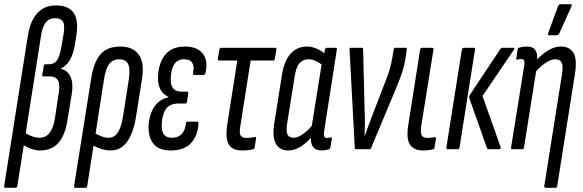

<svg xmlns="http://www.w3.org/2000/svg" viewBox="-32 -715 2792 920"><path d="M-6 185Q-13 185 -12 176L101 -541Q125 -689 236 -689Q296 -689 320.5 -654Q345 -619 334 -545L326 -497Q311 -410 260 -387V-385Q292 -378 306 -347Q320 -316 312 -266L291 -138Q269 6 161 6Q140 6 120 -1Q100 -8 82 -19L51 176Q50 185 42 185ZM165 -546 91 -76Q107 -67 124 -61Q141 -55 158 -55Q216 -55 231 -147L250 -273Q263 -349 206 -349H176Q169 -349 170 -355L178 -399Q179 -407 185 -407H202Q227 -407 240.5 -425Q254 -443 263 -495L272 -548Q280 -593 270 -610.5Q260 -628 231 -628Q177 -628 165 -546Z M329 185Q322 185 323 176L405 -339Q418 -420 450.5 -456Q483 -492 544 -492Q606 -492 633.5 -452.5Q661 -413 648 -334L619 -151Q606 -75 576 -34.5Q546 6 499 6Q459 6 416 -17L386 176Q385 185 377 185ZM466 -333 426 -75Q439 -68 455 -61.5Q471 -55 489 -55Q515 -55 531.5 -78.5Q548 -102 557 -154L585 -333Q593 -385 582 -408Q571 -431 539 -431Q508 -431 491 -408Q474 -385 466 -333Z M786 6Q733 6 706.5 -22.5Q680 -51 680 -103Q680 -156 703 -196.5Q726 -237 775 -249V-251Q750 -262 737.5 -285Q725 -308 725 -339Q725 -407 757 -449.5Q789 -492 855 -492Q912 -492 939 -459Q966 -426 953 -367Q950 -356 943 -356H898Q892 -356 893 -367Q900 -396 889.5 -413.5Q879 -431 850 -431Q825 -431 811 -417Q797 -403 791.5 -380.5Q786 -358 786 -334Q786 -276 836 -276H864Q872 -276 870 -267L864 -227Q862 -219 856 -219H825Q779 -219 761 -189.5Q743 -160 743 -113Q743 -82 755 -68.5Q767 -55 792 -55Q851 -55 859 -124Q859 -132 867 -132H913Q919 -132 919 -121Q915 -63 882.5 -28.5Q850 6 786 6Z M1127 6Q1082 6 1064.5 -22.5Q1047 -51 1057 -119L1105 -425H1018Q1011 -425 1012 -434L1019 -477Q1021 -486 1027 -486H1286Q1294 -486 1292 -477L1285 -434Q1284 -425 1277 -425H1169L1119 -107Q1114 -76 1121.5 -65Q1129 -54 1149 -54Q1172 -54 1189 -59Q1196 -60 1195 -52L1188 -8Q1187 -2 1181 0Q1162 6 1127 6Z M1349 6Q1308 6 1290 -26.5Q1272 -59 1282 -123L1319 -356Q1330 -425 1361 -458.5Q1392 -492 1440 -492Q1461 -492 1482.5 -483Q1504 -474 1522 -460L1525 -477Q1527 -486 1533 -486H1577Q1584 -486 1582 -477L1522 -92Q1518 -71 1521 -62.5Q1524 -54 1535 -54Q1540 -54 1545 -55Q1550 -56 1554 -57Q1560 -58 1558 -50L1551 -8Q1550 -2 1543 1Q1526 6 1509 6Q1455 6 1458 -55Q1403 6 1349 6ZM1344 -124Q1338 -87 1345.5 -71Q1353 -55 1374 -55Q1393 -55 1416 -70Q1439 -85 1462 -112L1509 -406Q1476 -431 1447 -431Q1420 -431 1403.5 -412.5Q1387 -394 1380 -349Z M1675 0Q1668 0 1668 -6L1643 -476Q1641 -486 1648 -486H1702Q1708 -486 1708 -478L1715 -186Q1717 -156 1716.5 -125.5Q1716 -95 1715 -64H1716Q1727 -96 1738.5 -126.5Q1750 -157 1762 -188L1807 -305Q1823 -344 1833 -375.5Q1843 -407 1849 -444L1854 -477Q1856 -486 1862 -486H1912Q1919 -486 1917 -477L1912 -442Q1905 -397 1892 -359.5Q1879 -322 1858 -273L1746 -6Q1745 0 1738 0Z M1994 6Q1951 6 1932.5 -22Q1914 -50 1924 -114L1981 -477Q1983 -486 1990 -486H2039Q2047 -486 2045 -477L1986 -109Q1982 -76 1989.5 -65Q1997 -54 2017 -54Q2036 -54 2051 -58Q2058 -59 2057 -51L2050 -8Q2049 -1 2044 0Q2023 6 1994 6Z M2308 0Q2304 0 2302 -4L2217 -244Q2214 -253 2220 -261L2366 -481Q2369 -486 2374 -486H2428Q2437 -486 2430 -476L2280 -255L2367 -10Q2369 0 2359 0ZM2114 0Q2106 0 2107 -9L2181 -477Q2183 -486 2191 -486H2239Q2246 -486 2244 -477L2170 -9Q2169 0 2161 0Z M2422 0Q2416 0 2417 -9L2479 -395Q2483 -418 2479.5 -425Q2476 -432 2465 -432Q2461 -432 2456 -431Q2451 -430 2446 -429Q2440 -428 2442 -435L2448 -478Q2449 -483 2451 -484.5Q2453 -486 2457 -487Q2466 -490 2475.5 -491Q2485 -492 2494 -492Q2546 -492 2542 -430Q2569 -459 2598 -475.5Q2627 -492 2655 -492Q2699 -492 2716.5 -460.5Q2734 -429 2723 -361L2638 176Q2637 185 2628 185H2584Q2575 185 2576 176L2661 -360Q2667 -398 2659.5 -414.5Q2652 -431 2629 -431Q2609 -431 2585.5 -416Q2562 -401 2537 -374L2479 -9Q2478 0 2471 0ZM2599 -546Q2590 -546 2595 -557L2642 -686Q2646 -695 2656 -695H2701Q2712 -695 2706 -684L2648 -555Q2643 -546 2634 -546Z"/></svg>

Font: Sofia Sans Extra Condensed
Style: Italic
Weight: 400
Italic angle: -9°
Designer: Botio Nikoltchev, Ani Petrova
Foundry: lettersoup
Version: Version 4.101; ttfautohint (v1.8.4.7-5d5b)